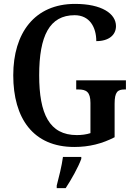

<svg xmlns="http://www.w3.org/2000/svg" viewBox="-20 -744 693 985"><path d="M361 10C438 10 504 -7 568 -40V-212C568 -273 584 -285 619 -285H626V-332H371V-285H382C422 -285 444 -273 444 -216V-61C423 -54 398 -51 374 -51C233 -51 181 -160 181 -358C181 -560 234 -666 363 -666C440 -666 474 -604 474 -533C539 -533 575 -565 575 -610C575 -674 502 -724 365 -724C157 -724 48 -574 48 -358C48 -137 150 10 361 10ZM271 208V221H317C345 179 382 113 397 71V61H303C297 107 282 166 271 208Z"/></svg>

Font: Noto Serif Sinhala Condensed SemiBold
Style: Regular
Weight: 600
Width: 3
Designer: Jelle Bosma - Monotype Design Team
Foundry: Monotype Imaging Inc.
Version: Version 2.007